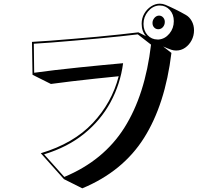

<svg xmlns="http://www.w3.org/2000/svg" viewBox="-20 -925 1076 1045"><path d="M202 -91Q380 -144 484.5 -255Q589 -366 626 -510Q566 -504 499.5 -497Q433 -490 370.5 -482.5Q308 -475 257 -468L157 -518L154 -697Q196 -699 254 -703.5Q312 -708 377.5 -713.5Q443 -719 509 -725Q575 -731 633 -737.5Q691 -744 733 -749L775 -728Q751 -754 751 -796Q751 -826 765 -850.5Q779 -875 802 -890Q825 -905 850 -905Q865 -905 880 -899Q904 -889 933.5 -874.5Q963 -860 991 -844Q1011 -833 1023.5 -810.5Q1036 -788 1036 -760Q1036 -731 1023 -706Q1010 -681 988 -665.5Q966 -650 939 -650Q925 -650 913 -654Q903 -657 891.5 -662Q880 -667 868 -672L913 -637Q879 -357 764 -174.5Q649 8 428 100L328 50ZM844 -710Q878 -713 902 -742Q926 -771 926 -810Q926 -847 904 -871Q882 -895 850 -895H844Q810 -892 785.5 -862.5Q761 -833 761 -795Q761 -758 783 -734Q805 -710 837 -710ZM841 -766Q828 -766 819 -775.5Q810 -785 810 -800Q810 -815 820 -827Q830 -839 844 -840H846Q859 -840 868 -830Q877 -820 877 -806Q877 -790 867.5 -778.5Q858 -767 844 -766ZM330 38Q544 -51 657 -230Q770 -409 802 -682L730 -738Q690 -733 632.5 -727Q575 -721 510 -715Q445 -709 380.5 -703.5Q316 -698 259.5 -693.5Q203 -689 164 -687L166 -529Q215 -536 279 -543.5Q343 -551 411 -558Q479 -565 541.5 -571Q604 -577 650 -581Q635 -467 581.5 -368.5Q528 -270 438 -197Q348 -124 220 -85Z"/></svg>

Font: Rampart One
Style: Regular
Weight: 400
Designer: Fontworks Inc.
Foundry: Fontworks Inc.
Version: Version 1.100